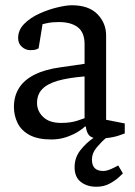

<svg xmlns="http://www.w3.org/2000/svg" viewBox="-20 -524 515 731"><path d="M347 187Q311 187 287.5 168.5Q264 150 264 113Q264 76 286 48Q308 20 336 1Q320 -4 314 -16.5Q308 -29 307 -42H303Q298 -36 279.5 -24Q261 -12 234 -2.5Q207 7 175 7Q124 7 92.5 -10Q61 -27 47 -55.5Q33 -84 33 -117Q33 -158 52.5 -189Q72 -220 112 -240Q152 -260 212 -268L302 -281V-356Q302 -400 276.5 -420Q251 -440 204 -440Q178 -440 160 -436Q142 -432 142 -432L127 -340Q127 -340 119.5 -336.5Q112 -333 95 -333Q78 -333 63.5 -345.5Q49 -358 49 -379Q49 -410 72.5 -433.5Q96 -457 130.5 -472.5Q165 -488 199 -496Q233 -504 253 -504Q318 -504 351 -470Q384 -436 384 -389V-68L455 -54V-16Q455 -16 434 -8.5Q413 -1 383 2Q366 16 348 37.5Q330 59 330 83Q330 106 341 116.5Q352 127 373 127Q385 127 400.5 120.5Q416 114 430 106L448 136Q448 136 434.5 149Q421 162 398.5 174.5Q376 187 347 187ZM213 -56Q250 -56 276 -65Q302 -74 302 -74V-233Q240 -228 200 -216.5Q160 -205 140.5 -184.5Q121 -164 121 -132Q121 -101 144.5 -78.5Q168 -56 213 -56Z"/></svg>

Font: Faustina VF Beta
Style: Regular
Weight: 400
Designer: Alfonso Garcia
Foundry: Omnibus-Type
Version: Version 1.006